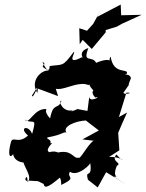

<svg xmlns="http://www.w3.org/2000/svg" viewBox="-20 -788 642 843"><path d="M504 -128 499 -205C511 -235 525 -265 538 -294L502 -274L535 -381C574 -383 523 -369 522 -381C567 -448 529 -382 555 -445C546 -479 489 -442 536 -463C549 -492 478 -455 466 -539C457 -531 463 -519 469 -489C479 -515 470 -541 402 -512C385 -547 341 -507 368 -577C309 -559 362 -514 340 -537C262 -496 319 -567 303 -559C253 -492 258 -507 198 -498C199 -486 192 -459 166 -517C197 -498 135 -506 195 -478C161 -483 110 -432 144 -380C153 -439 126 -348 120 -368L141 -401L235 -366L225 -398C277 -391 302 -436 252 -399C279 -403 334 -431 369 -414C395 -461 343 -438 390 -391C394 -394 375 -384 398 -360C432 -369 371 -334 372 -364L364 -301L321 -309C333 -316 276 -288 300 -304C256 -293 234 -345 250 -346C236 -303 214 -343 200 -268C163 -308 196 -315 183 -309C129 -314 107 -236 89 -263C123 -239 144 -281 121 -200C106 -241 60 -229 103 -193C60 -153 36 -193 28 -164C15 -116 19 -88 38 -111C42 -72 104 -69 82 -81C83 -57 125 -11 101 12C102 -39 76 15 106 5C158 10 134 1 172 20C175 44 199 30 252 -16C226 2 249 -29 249 24C322 -11 270 -6 287 -34C322 -9 383 -71 376 -74C387 2 352 -49 366 1L409 35L446 -32L537 24L480 -12C519 -16 466 5 493 -60C519 -74 465 -77 491 -110C530 -63 530 -100 459 -99ZM201 -159C209 -177 177 -178 190 -185C257 -197 258 -211 272 -206C252 -232 311 -257 357 -259L414 -215L342 -176L391 -170C365 -154 331 -84 325 -96C301 -88 298 -135 229 -117C254 -109 216 -138 182 -111C223 -128 161 -108 209 -160ZM426 -750 389 -683 362 -653 328 -664 330 -594 343 -613 383 -573 444 -646V-656L493 -671L516 -684L602 -723L512 -721L510 -768L405 -713Z"/></svg>

Font: Asimov Aggro
Style: It
Weight: 500
Designer: Google
Version: Version 2.000980; 2014